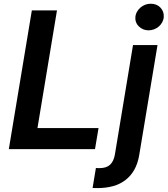

<svg xmlns="http://www.w3.org/2000/svg" viewBox="-20 -782 879 1007"><path d="M147 -727.3H278.8L176.5 -110.4H496.8L478.3 0H26.3ZM483 99.1Q487.9 99.4 492.4 99.6Q496.8 99.8 501.4 99.8Q538.4 99.8 557.4 81.9Q576.3 63.9 582.4 29.5L677.6 -545.5H806.1L710.2 31.2Q702.8 75.6 684.5 108.1Q666.2 140.6 638.3 162.1Q610.4 183.6 573.3 194.1Q536.2 204.5 490.8 204.5Q484.7 204.5 478.5 204.4Q472.3 204.2 465.6 203.8ZM690 -692.5Q691.4 -707.7 698.7 -720.5Q706 -733.3 717 -742.7Q728 -752.1 741.8 -757.3Q755.7 -762.4 770.6 -762.4Q785.9 -762.4 798.7 -757.5Q811.4 -752.5 821.4 -742.2Q840.9 -721.6 838.8 -692.5Q837.7 -677.6 830.6 -664.8Q823.5 -652 812.5 -642.6Q801.5 -633.2 787.5 -628Q773.4 -622.9 758.9 -622.9Q729.8 -622.9 708.1 -643.5Q687.5 -663.7 690 -692.5Z"/></svg>

Font: Inter P Semi Bold
Style: Italic
Weight: 600
Italic angle: 9.39999°
Designer: Rasmus Andersson
Foundry: rsms
Version: Version 3.018;git-588b23468